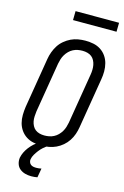

<svg xmlns="http://www.w3.org/2000/svg" viewBox="-163 -986 827 1279"><g transform="rotate(15 250.0 -346.5)"><path d="M203 8Q174 8 147 2.5Q120 -3 97.5 -17.5Q75 -32 59.5 -54Q44 -76 37 -102.5Q30 -129 30.5 -157.5Q31 -186 35 -214L92 -559Q96 -584 105 -608.5Q114 -633 128 -655Q142 -677 163 -694.5Q184 -712 207 -723Q230 -734 255.5 -738.5Q281 -743 306 -743Q335 -743 362 -737.5Q389 -732 411.5 -717.5Q434 -703 449.5 -681Q465 -659 472 -632.5Q479 -606 479 -577.5Q479 -549 474 -521L417 -176Q413 -151 404.5 -126.5Q396 -102 381.5 -80Q367 -58 346.5 -40.5Q326 -23 302.5 -12Q279 -1 253.5 3.5Q228 8 203 8ZM204 -62Q220 -62 236.5 -65Q253 -68 268.5 -76Q284 -84 296.5 -96.5Q309 -109 318 -124Q327 -139 332 -155Q337 -171 340 -187L397 -532Q400 -549 400.5 -566.5Q401 -584 398 -600Q395 -616 387.5 -630.5Q380 -645 368 -654.5Q356 -664 339.5 -668.5Q323 -673 305 -673Q289 -673 272.5 -670Q256 -667 240.5 -659Q225 -651 212.5 -638.5Q200 -626 191 -611Q182 -596 177 -580Q172 -564 169 -548L112 -203Q110 -186 109 -168.5Q108 -151 111 -135Q114 -119 121.5 -104.5Q129 -90 141 -80.5Q153 -71 169.5 -66.5Q186 -62 204 -62ZM190 223Q168 223 147.5 217.5Q127 212 111 199Q95 186 88.5 165.5Q82 145 85 123Q89 103 98 84.5Q107 66 120 49Q133 32 149 17.5Q165 3 183 -8H247L246 0Q230 10 216 22.5Q202 35 190.5 50Q179 65 169.5 81Q160 97 157 114Q155 124 158.5 134Q162 144 169.5 150Q177 156 187 158Q197 160 207 160Q216 160 225 159Q234 158 243 156L232 219Q221 221 211 222Q201 223 190 223ZM190 -854 191 -916H491L490 -854Z"/></g></svg>

Font: Iosevka
Style: Italic
Weight: 400
Italic angle: -9°
Monospace: yes
Designer: Belleve Invis
Foundry: Belleve Invis
Version: Version 32.5.0; ttfautohint (v1.8.4)